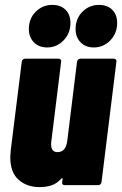

<svg xmlns="http://www.w3.org/2000/svg" viewBox="-20 -757 499 785"><path d="M308 -517H446Q451 -517 454 -513.5Q457 -510 456 -505L395 -12Q394 -7 390.5 -3.5Q387 0 382 0H244Q239 0 236 -3.5Q233 -7 234 -12L236 -25Q236 -32 230 -26Q213 -7 191.5 0.5Q170 8 142 8Q90 8 56 -22Q22 -52 22 -115Q22 -123 24 -143L69 -505Q70 -510 73.5 -513.5Q77 -517 82 -517H220Q225 -517 228 -513.5Q231 -510 230 -505L190 -180Q189 -175 189 -167Q189 -135 215 -135Q249 -135 255 -181L295 -505Q296 -510 299.5 -513.5Q303 -517 308 -517ZM289 -638Q289 -681 317 -709Q345 -737 385 -737Q419 -737 439 -717Q459 -697 459 -663Q459 -621 431 -592Q403 -563 364 -563Q330 -563 309.5 -584Q289 -605 289 -638ZM98 -638Q98 -681 126 -709Q154 -737 194 -737Q228 -737 248 -717Q268 -697 268 -663Q268 -621 240 -592Q212 -563 173 -563Q139 -563 118.5 -584Q98 -605 98 -638Z"/></svg>

Font: Barlow Condensed ExtraBold
Style: Italic
Weight: 800
Width: 3
Italic angle: -7°
Designer: Jeremy Tribby
Foundry: Tribby Type
Version: Version 1.408